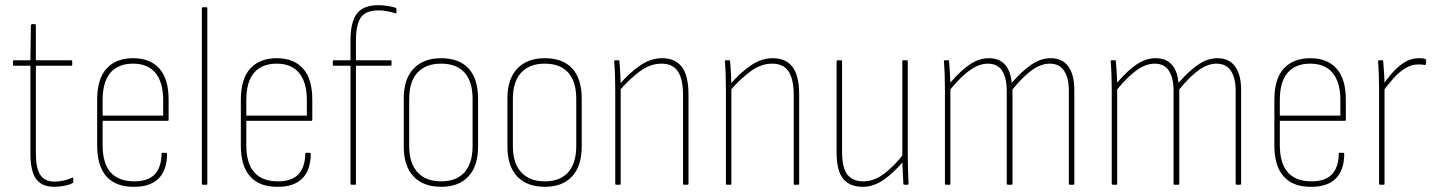

<svg xmlns="http://www.w3.org/2000/svg" viewBox="-20 -711 5530 739"><path d="M189 8Q141 8 119 -22Q97 -52 97 -122V-458H33Q30 -458 30 -462V-475Q30 -479 33 -479H97L99 -614Q100 -618 103 -618H114Q118 -618 118 -614V-479H254Q258 -479 258 -475V-462Q258 -458 254 -458H118V-122Q118 -64 135 -38Q152 -12 190 -12Q207 -12 225 -16Q243 -20 258 -27Q262 -29 262 -24V-10Q262 -7 259 -6Q245 1 225.5 4.5Q206 8 189 8Z M497 8Q427 9 390.5 -31Q354 -71 354 -151V-327Q354 -408 390.5 -447.5Q427 -487 492 -487Q558 -487 593.5 -447Q629 -407 629 -328V-250Q629 -246 626 -246H375V-152Q375 -83 405.5 -48Q436 -13 497 -13Q550 -13 575.5 -40Q601 -67 602 -119Q602 -123 604 -123H619Q622 -123 623 -120Q623 -57 591 -24.5Q559 8 497 8ZM375 -266H608V-326Q608 -394 578.5 -430Q549 -466 492 -466Q435 -466 405 -431Q375 -396 375 -326Z M761 0Q757 0 757 -4V-679Q757 -683 761 -683H775Q778 -683 778 -679V-4Q778 0 775 0Z M1050 8Q980 9 943.5 -31Q907 -71 907 -151V-327Q907 -408 943.5 -447.5Q980 -487 1045 -487Q1111 -487 1146.5 -447Q1182 -407 1182 -328V-250Q1182 -246 1179 -246H928V-152Q928 -83 958.5 -48Q989 -13 1050 -13Q1103 -13 1128.5 -40Q1154 -67 1155 -119Q1155 -123 1157 -123H1172Q1175 -123 1176 -120Q1176 -57 1144 -24.5Q1112 8 1050 8ZM928 -266H1161V-326Q1161 -394 1131.5 -430Q1102 -466 1045 -466Q988 -466 958 -431Q928 -396 928 -326Z M1333 0Q1331 0 1330 -1Q1329 -2 1329 -4V-458H1265Q1261 -458 1261 -462V-475Q1261 -479 1265 -479H1329V-555Q1329 -626 1353.5 -658.5Q1378 -691 1436 -691Q1454 -691 1472.5 -688Q1491 -685 1503 -681Q1506 -679 1506 -676V-663Q1506 -659 1502 -660Q1486 -665 1469.5 -668Q1453 -671 1437 -671Q1387 -671 1368.5 -643Q1350 -615 1350 -554V-479H1483Q1487 -479 1487 -475V-462Q1487 -458 1483 -458H1350V-4Q1350 -2 1349.5 -1Q1349 0 1347 0Z M1678 8Q1609 8 1571.5 -32Q1534 -72 1534 -147V-332Q1534 -407 1572 -447Q1610 -487 1678 -487Q1747 -487 1783.5 -447.5Q1820 -408 1820 -332V-147Q1820 -72 1783 -32Q1746 8 1678 8ZM1678 -13Q1737 -13 1768 -48Q1799 -83 1799 -149V-330Q1799 -397 1768 -431.5Q1737 -466 1678 -466Q1619 -466 1587 -431.5Q1555 -397 1555 -330V-149Q1555 -83 1587 -48Q1619 -13 1678 -13Z M2077 8Q2008 8 1970.5 -32Q1933 -72 1933 -147V-332Q1933 -407 1971 -447Q2009 -487 2077 -487Q2146 -487 2182.5 -447.5Q2219 -408 2219 -332V-147Q2219 -72 2182 -32Q2145 8 2077 8ZM2077 -13Q2136 -13 2167 -48Q2198 -83 2198 -149V-330Q2198 -397 2167 -431.5Q2136 -466 2077 -466Q2018 -466 1986 -431.5Q1954 -397 1954 -330V-149Q1954 -83 1986 -48Q2018 -13 2077 -13Z M2612 0Q2609 0 2609 -4V-344Q2609 -407 2589 -436.5Q2569 -466 2526 -466Q2483 -466 2443 -436.5Q2403 -407 2365 -363V-387Q2404 -432 2444.5 -459.5Q2485 -487 2529 -487Q2578 -487 2604 -454Q2630 -421 2630 -346V-4Q2630 0 2626 0ZM2352 0Q2348 0 2348 -4V-368Q2348 -395 2347 -423Q2346 -451 2344 -475Q2344 -479 2348 -479H2361Q2364 -479 2364 -475Q2366 -455 2367.5 -426Q2369 -397 2369 -378V-373V-4Q2369 0 2366 0Z M3038 0Q3035 0 3035 -4V-344Q3035 -407 3015 -436.5Q2995 -466 2952 -466Q2909 -466 2869 -436.5Q2829 -407 2791 -363V-387Q2830 -432 2870.5 -459.5Q2911 -487 2955 -487Q3004 -487 3030 -454Q3056 -421 3056 -346V-4Q3056 0 3052 0ZM2778 0Q2774 0 2774 -4V-368Q2774 -395 2773 -423Q2772 -451 2770 -475Q2770 -479 2774 -479H2787Q2790 -479 2790 -475Q2792 -455 2793.5 -426Q2795 -397 2795 -378V-373V-4Q2795 0 2792 0Z M3300 8Q3251 8 3225.5 -22.5Q3200 -53 3200 -126V-475Q3200 -479 3204 -479H3218Q3221 -479 3221 -475V-128Q3221 -65 3241.5 -39Q3262 -13 3303 -13Q3344 -13 3382.5 -42Q3421 -71 3457 -117L3458 -91Q3419 -45 3380.5 -18.5Q3342 8 3300 8ZM3461 0Q3457 0 3457 -4Q3456 -29 3454.5 -54Q3453 -79 3453 -99V-105V-475Q3453 -479 3456 -479H3470Q3474 -479 3474 -475V-111Q3474 -83 3475 -56Q3476 -29 3477 -4Q3477 0 3473 0Z M3621 0Q3617 0 3617 -4V-368Q3617 -396 3616 -423.5Q3615 -451 3613 -475Q3613 -479 3617 -479H3630Q3633 -479 3633 -475Q3635 -455 3636 -433.5Q3637 -412 3638 -393Q3678 -440 3713.5 -463.5Q3749 -487 3786 -487Q3826 -487 3848 -462.5Q3870 -438 3874 -392Q3916 -440 3951.5 -463.5Q3987 -487 4024 -487Q4069 -487 4092 -455Q4115 -423 4115 -365V-4Q4115 0 4111 0H4097Q4094 0 4094 -4V-362Q4094 -410 4076 -438Q4058 -466 4020 -466Q3988 -466 3954 -442.5Q3920 -419 3877 -367V-4Q3877 0 3873 0H3859Q3855 0 3855 -4V-362Q3855 -410 3837.5 -438Q3820 -466 3782 -466Q3750 -466 3715.5 -442.5Q3681 -419 3638 -367V-4Q3638 0 3635 0Z M4263 0Q4259 0 4259 -4V-368Q4259 -396 4258 -423.5Q4257 -451 4255 -475Q4255 -479 4259 -479H4272Q4275 -479 4275 -475Q4277 -455 4278 -433.5Q4279 -412 4280 -393Q4320 -440 4355.5 -463.5Q4391 -487 4428 -487Q4468 -487 4490 -462.5Q4512 -438 4516 -392Q4558 -440 4593.5 -463.5Q4629 -487 4666 -487Q4711 -487 4734 -455Q4757 -423 4757 -365V-4Q4757 0 4753 0H4739Q4736 0 4736 -4V-362Q4736 -410 4718 -438Q4700 -466 4662 -466Q4630 -466 4596 -442.5Q4562 -419 4519 -367V-4Q4519 0 4515 0H4501Q4497 0 4497 -4V-362Q4497 -410 4479.5 -438Q4462 -466 4424 -466Q4392 -466 4357.5 -442.5Q4323 -419 4280 -367V-4Q4280 0 4277 0Z M5028 8Q4958 9 4921.5 -31Q4885 -71 4885 -151V-327Q4885 -408 4921.5 -447.5Q4958 -487 5023 -487Q5089 -487 5124.5 -447Q5160 -407 5160 -328V-250Q5160 -246 5157 -246H4906V-152Q4906 -83 4936.5 -48Q4967 -13 5028 -13Q5081 -13 5106.5 -40Q5132 -67 5133 -119Q5133 -123 5135 -123H5150Q5153 -123 5154 -120Q5154 -57 5122 -24.5Q5090 8 5028 8ZM4906 -266H5139V-326Q5139 -394 5109.5 -430Q5080 -466 5023 -466Q4966 -466 4936 -431Q4906 -396 4906 -326Z M5292 0Q5288 0 5288 -4V-368Q5288 -396 5287 -423Q5286 -450 5284 -474Q5284 -479 5288 -479H5301Q5304 -479 5304 -475Q5306 -451 5307.5 -425.5Q5309 -400 5309 -381V-372V-4Q5309 0 5306 0ZM5301 -357V-382Q5316 -404 5337 -428.5Q5358 -453 5384 -470Q5410 -487 5441 -487Q5449 -487 5454.5 -486.5Q5460 -486 5465 -484Q5467 -483 5468 -482.5Q5469 -482 5469 -479Q5469 -475 5469 -472Q5469 -469 5468 -466Q5468 -460 5462 -461Q5458 -462 5453 -462.5Q5448 -463 5440 -463Q5413 -463 5388.5 -448Q5364 -433 5342.5 -408.5Q5321 -384 5301 -357Z"/></svg>

Font: Sofia Sans Condensed Thin
Style: Regular
Weight: 250
Version: Version 4.100